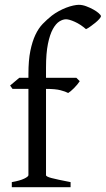

<svg xmlns="http://www.w3.org/2000/svg" viewBox="-20 -777 439 797"><path d="M399 -710Q399 -706 392 -698Q385 -690 375 -682Q365 -674 354.5 -666.5Q344 -659 337 -656Q314 -676 290.5 -686.5Q267 -697 254 -697Q241 -697 226.5 -688Q212 -679 199.5 -656.5Q187 -634 179 -595Q171 -556 171 -496V-454H297L311 -440Q302 -426 287 -411Q272 -396 263 -391Q252 -397 231 -402.5Q210 -408 171 -408V-50Q171 -44 193.5 -38Q216 -32 273 -21V0H29V-21Q63 -27 80.5 -35.5Q98 -44 98 -50V-408H32L22 -422L60 -454H98V-469Q98 -527 106 -566Q114 -605 127 -632.5Q140 -660 157.5 -678Q175 -696 195 -712Q208 -722 223.5 -730.5Q239 -739 254.5 -745Q270 -751 284 -754Q298 -757 307 -757Q322 -757 338 -751Q354 -745 367.5 -737.5Q381 -730 390 -722Q399 -714 399 -710Z"/></svg>

Font: Kalpurush
Style: Regular
Weight: 400
Designer: Md. Tanbin Islam Siyam
Foundry: Tanbin Islam Siyam
Version: Version 0.258